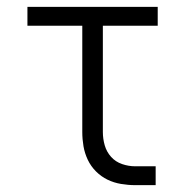

<svg xmlns="http://www.w3.org/2000/svg" viewBox="-20 -540 540 560"><path d="M374 0Q354 0 333 -3.5Q312 -7 293.5 -16Q275 -25 260 -40Q245 -55 236 -74Q227 -93 223.5 -113.5Q220 -134 220 -155V-465H60V-520H440V-465H280V-155Q280 -135 285.5 -116Q291 -97 304 -82.5Q317 -68 336 -61.5Q355 -55 374 -55H434V0Z"/></svg>

Font: Iosevka SS18 Light
Style: Regular
Weight: 300
Monospace: yes
Designer: Belleve Invis
Foundry: Belleve Invis
Version: Version 25.1.1; ttfautohint (v1.8.4)